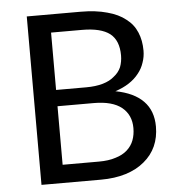

<svg xmlns="http://www.w3.org/2000/svg" viewBox="-52 -765 749 814"><g transform="rotate(-5 323.0 -358.5)"><path d="M342.8 -77.1Q384.8 -77.1 414.1 -86.9Q444.3 -95.7 463.9 -113.3Q483.4 -130.9 492.2 -154.3Q501 -177.7 501 -206.1Q501 -261.7 461.9 -293.9Q421.9 -326.2 342.8 -326.2Q291 -326.2 188.5 -326.2Q188.5 -263.7 188.5 -77.1Q226.6 -77.1 342.8 -77.1ZM188.5 -639.6Q188.5 -579.1 188.5 -395.5Q219.7 -395.5 316.4 -395.5Q357.4 -395.5 387.7 -404.3Q418 -413.1 436.5 -429.7Q457 -445.3 466.8 -467.8Q475.6 -491.2 475.6 -517.6Q475.6 -581.1 438.5 -610.4Q400.4 -639.6 320.3 -639.6Q276.4 -639.6 188.5 -639.6ZM320.3 -716.8Q385.7 -716.8 433.6 -703.1Q481.4 -690.4 511.7 -666Q543 -642.6 557.6 -607.4Q572.3 -573.2 572.3 -529.3Q572.3 -502.9 563.5 -478.5Q555.7 -454.1 539.1 -433.6Q522.5 -412.1 497.1 -395.5Q471.7 -378.9 438.5 -368.2Q516.6 -353.5 556.6 -312.5Q596.7 -271.5 596.7 -204.1Q596.7 -158.2 580.1 -121.1Q563.5 -84 530.3 -56.6Q498 -29.3 451.2 -14.6Q404.3 0 344.7 0Q259.8 0 91.8 0Q91.8 -67.4 91.8 -268.6Q91.8 -380.9 91.8 -716.8Q148.4 -716.8 320.3 -716.8Z"/></g></svg>

Font: Lato
Style: Regular
Weight: 400
Designer: Lukasz Dziedzic with Adam Twardoch and Botio Nikoltchev
Version: Version 2.015; 2015-08-06; http://www.latofonts.com/